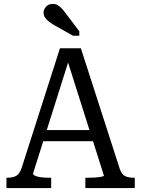

<svg xmlns="http://www.w3.org/2000/svg" viewBox="-20 -963 723 983"><path d="M192 -297H465L474 -240H180ZM317 -679 334 -660 149 -74Q149 -68 160 -63Q171 -58 189.5 -55.5Q208 -53 230 -53H242V0H13V-53H18Q46 -53 63.5 -63Q81 -73 92 -107L287 -716H394L593 -99Q603 -70 620.5 -61.5Q638 -53 665 -53H670V0H417V-53H430Q452 -53 471 -54.5Q490 -56 501 -58.5Q512 -61 512 -64ZM314 -898Q305 -911 295 -921Q285 -931 274.5 -937Q264 -943 250 -943Q229 -943 216 -929Q203 -915 203 -898Q203 -885 210.5 -873.5Q218 -862 231 -852Q244 -842 260 -833L354 -780H386V-803Z"/></svg>

Font: Roboto Serif 20pt SemiCondensed
Style: Regular
Weight: 400
Width: 4
Version: Version 1.008